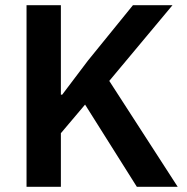

<svg xmlns="http://www.w3.org/2000/svg" viewBox="-20 -718 718 738"><path d="M307 -316 214 -206V0H82V-698H214V-354H219L318 -485L491 -698H643L400 -407L663 0H506Z"/></svg>

Font: IBM Plex Sans KR SemiBold
Style: Regular
Weight: 600
Designer: Mike Abbink; Paul van der Laan; Pieter van Rosmalen; Wujin Sim; Chorong Kim; Dohee Lee;
Foundry: Sandoll Inc.
Version: Version 1.000